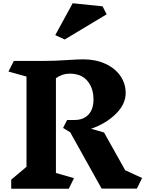

<svg xmlns="http://www.w3.org/2000/svg" viewBox="-20 -1160 894 1181"><path d="M822 0H605L412 -346L368 -373L393 -422H439Q493 -422 524 -455Q555 -488 555 -548Q555 -618 517.5 -662.5Q480 -707 408 -707Q363 -707 324 -679V-96L435 -64L403 1H49V-55L143 -134V-689L32 -720L65 -785H231Q318 -785 402 -791Q462 -795 492 -795Q569 -795 628.5 -767.5Q688 -740 720.5 -693Q753 -646 753 -588Q753 -518 691 -458Q629 -398 540 -368L620 -345L750 -113L854 -65ZM636 -1072 378 -917 320 -944 427 -1140 611 -1121Z"/></svg>

Font: Inknut Antiqua
Style: Bold
Weight: 700
Designer: Claus Eggers Sørensen
Foundry: Claus Eggers Sørensen
Version: Version 1.003; ttfautohint (v1.8.2) -l 8 -r 50 -G 200 -x 14 